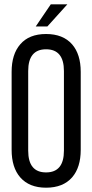

<svg xmlns="http://www.w3.org/2000/svg" viewBox="-20 -865 429 892"><path d="M293 -845 200 -742H146L216 -845ZM315 -659Q355 -613 355 -531V-169Q355 -87 315 -41Q273 7 194 7Q116 7 74 -41Q34 -87 34 -169V-531Q34 -613 74 -659Q115 -707 194 -707Q273 -707 315 -659ZM111 -535V-165Q111 -64 194 -64Q277 -64 277 -165V-535Q277 -636 194 -636Q111 -636 111 -535Z"/></svg>

Font: Adderley Regular
Style: Regular
Weight: 400
Designer: gorohovskiy
Version: Version 1.003 November 13, 2017